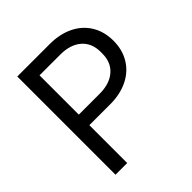

<svg xmlns="http://www.w3.org/2000/svg" viewBox="-185 -810 940 940"><g transform="rotate(-45 285.0 -340.0)"><path d="M80 -680H161V0H80ZM115 -335H305Q374 -335 414 -369.5Q454 -404 454 -466V-476Q454 -538 414 -572.5Q374 -607 305 -607H115V-680H305Q374 -680 426.5 -654.5Q479 -629 508 -581.5Q537 -534 537 -471Q537 -408 508 -360.5Q479 -313 426.5 -287.5Q374 -262 305 -262H115Z"/></g></svg>

Font: TASA Orbiter VF Text
Style: Regular
Weight: 400
Designer: Weizhong Zhang
Foundry: 本地遙控
Version: Version 1.001;Glyphs 3.2 (3192)